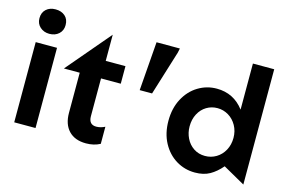

<svg xmlns="http://www.w3.org/2000/svg" viewBox="-95 -956 1776 1184"><g transform="rotate(15 793.5 -364.0)"><path d="M198 -512H62V0H198ZM46 -661Q46 -626 70 -604.5Q94 -583 129 -583Q166 -583 189.5 -604.5Q213 -626 213 -661Q213 -698 189.5 -718.5Q166 -739 129 -739Q92 -739 69 -718Q46 -697 46 -661Z M522 11Q573 11 612 -10V-119Q584 -105 557 -105Q509 -105 509 -159V-400H635V-512H509V-679L272 -400H373V-144Q373 -71 412 -30Q451 11 522 11Z M758 -392H837L925 -676L931 -704H782Z M1526 -731H1390V-437Q1324 -524 1216 -524Q1152 -524 1097.5 -491Q1043 -458 1010.5 -397Q978 -336 978 -256Q978 -176 1010.5 -115.5Q1043 -55 1097.5 -22Q1152 11 1217 11Q1273 11 1312 -11Q1351 -33 1386 -74L1526 5ZM1113 -256Q1113 -301 1131.5 -336Q1150 -371 1181.5 -390Q1213 -409 1251 -409Q1289 -409 1321.5 -389.5Q1354 -370 1373.5 -335Q1393 -300 1393 -257Q1393 -213 1374 -178Q1355 -143 1322.5 -123.5Q1290 -104 1251 -104Q1210 -104 1178.5 -125Q1147 -146 1130 -181Q1113 -216 1113 -256Z"/></g></svg>

Font: Geom SemiBold
Style: Bold
Weight: 600
Version: Version 1.102